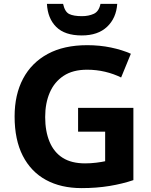

<svg xmlns="http://www.w3.org/2000/svg" viewBox="-20 -956 775 986"><path d="M381 -402H665V-31Q609 -12 542.5 -1Q476 10 399 10Q293 10 216 -32Q139 -74 97 -156Q55 -238 55 -358Q55 -470 98.5 -552Q142 -634 225 -679Q308 -724 428 -724Q492 -724 549.5 -712Q607 -700 652 -680L602 -558Q564 -577 519.5 -587.5Q475 -598 427 -598Q354 -598 306.5 -566.5Q259 -535 235.5 -480.5Q212 -426 212 -355Q212 -282 234.5 -228Q257 -174 302 -145.5Q347 -117 417 -117Q446 -117 474 -120.5Q502 -124 520 -128V-280H381ZM582 -936Q577 -863 530 -818.5Q483 -774 400 -774Q313 -774 269 -817.5Q225 -861 221 -936H304Q313 -895 335.5 -884Q358 -873 401 -873Q435 -873 461.5 -885Q488 -897 496 -936Z"/></svg>

Font: Noto Sans Syriac Eastern
Style: Bold
Weight: 700
Designer: Patrick Giasson and the Monotype Design Team
Foundry: Monotype Imaging Inc.
Version: Version 3.001